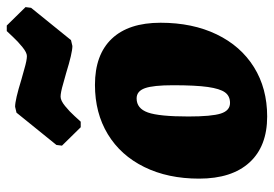

<svg xmlns="http://www.w3.org/2000/svg" viewBox="-138 -640 790 553"><g transform="rotate(-90 256.5 -363.0)"><path d="M19 -184Q19 -274 52.5 -342Q86 -410 147 -447Q208 -484 289 -484Q376 -484 422 -435.5Q468 -387 468 -295Q468 -203 434.5 -133.5Q401 -64 340 -26Q279 12 198 12Q112 12 65.5 -39Q19 -90 19 -184ZM288 -259Q288 -316 279.5 -340Q271 -364 250 -364Q221 -364 209.5 -331.5Q198 -299 198 -215Q198 -148 206.5 -121.5Q215 -95 237 -95Q257 -95 267.5 -109.5Q278 -124 283 -159Q288 -194 288 -259ZM114 -579 116 -595 209 -710 226 -714Q246 -714 304 -696Q309 -695 334.5 -687.5Q360 -680 372 -680Q382 -680 398 -693Q414 -706 427 -720Q440 -734 444 -738H460L513 -684L511 -668L418 -553L401 -549Q381 -549 323 -567Q318 -568 292.5 -575.5Q267 -583 255 -583Q244 -583 228 -570Q212 -557 199.5 -543Q187 -529 183 -525H167Z"/></g></svg>

Font: Alegreya Black
Style: Italic
Weight: 900
Italic angle: -7°
Designer: Juan Pablo del Peral
Foundry: Huerta Tipografica
Version: Version 2.007; ttfautohint (v1.6)